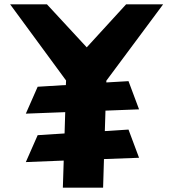

<svg xmlns="http://www.w3.org/2000/svg" viewBox="-20 -776 804 892"><path d="M626 -268 470 -262 467 -167 577 -174 626 -43 463 -37 459 96H272L276 -30L100 -23L155 -148L280 -156L283 -255L100 -248L155 -373L286 -381L287 -402L27 -756H198L383 -556L566 -756H738L474 -401V-393L577 -399Z"/></svg>

Font: OpenDyslexic
Style: Bold
Weight: 800
Designer: Abbie Gonzalez
Version: Version 0.920;hotconv 1.0.109;makeotfexe 2.5.65596